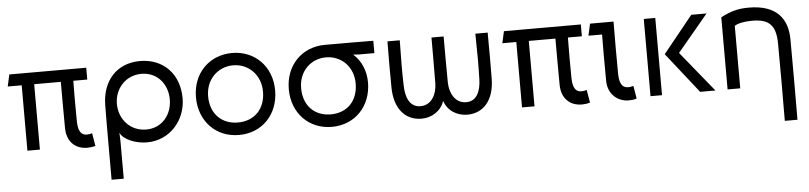

<svg xmlns="http://www.w3.org/2000/svg" viewBox="-43 -713 4906 1164"><g transform="rotate(-5 2410.0 -131.5)"><path d="M467 14C480 14 498 12 516 7L503 -71C490 -67 478 -66 471 -66C425 -66 417 -111 417 -159C416 -239 416 -318 417 -398H502V-470H34L18 -398H103V0H179V-398H341C340 -305 342 -251 342 -118C342 -37 391 14 467 14Z M832 -65C734 -65 668 -143 668 -235C668 -326 734 -404 832 -404C927 -404 990 -329 990 -235C990 -140 927 -65 832 -65ZM596 220H670V-8L668 -60C688 -15 765 13 830 13C971 13 1068 -103 1068 -235C1068 -382 972 -482 830 -482C688 -482 599 -382 597 -235C596 -159 596 -84 596 -8Z M1390 -407C1483 -407 1557 -335 1557 -233C1557 -124 1487 -59 1390 -59C1293 -59 1223 -124 1223 -233C1223 -335 1297 -407 1390 -407ZM1149 -233C1149 -88 1249 17 1390 17C1531 17 1631 -88 1631 -233C1631 -381 1527 -482 1390 -482C1253 -482 1149 -381 1149 -233Z M1955 -406C2048 -406 2121 -335 2121 -233C2121 -124 2052 -59 1955 -59C1858 -59 1789 -124 1789 -233C1789 -335 1862 -406 1955 -406ZM1714 -233C1714 -88 1814 17 1955 17C2096 17 2196 -88 2196 -233C2196 -304 2169 -366 2121 -408L2158 -406H2250V-481C2168 -482 2077 -482 1955 -482C1818 -482 1714 -381 1714 -233Z M2410 -470H2335C2334 -336 2334 -294 2335 -190C2336 -61 2401 15 2501 15C2562 15 2619 -19 2640 -81C2660 -19 2718 15 2779 15C2879 15 2944 -61 2945 -190C2946 -294 2946 -336 2945 -470H2870C2872 -336 2873 -294 2870 -190C2868 -125 2846 -61 2779 -61C2712 -61 2679 -125 2678 -190C2677 -283 2677 -377 2677 -470H2603C2603 -377 2603 -283 2602 -190C2601 -125 2568 -61 2501 -61C2434 -61 2412 -125 2410 -190C2407 -294 2408 -336 2410 -470Z M3477 14C3490 14 3508 12 3526 7L3513 -71C3500 -67 3488 -66 3481 -66C3435 -66 3427 -111 3427 -159C3426 -239 3426 -318 3427 -398H3512V-470H3044L3028 -398H3113V0H3189V-398H3351C3350 -305 3352 -251 3352 -118C3352 -37 3401 14 3477 14Z M3761 14C3774 14 3792 13 3810 7L3797 -71C3780 -66 3772 -66 3765 -66C3719 -66 3711 -111 3711 -159C3710 -269 3710 -348 3711 -470H3568L3552 -398H3635C3634 -305 3634 -251 3635 -118C3635 -31 3698 14 3761 14Z M3895 -470V0H3965V-470ZM4003 -246 4197 0H4290L4090 -246L4277 -470H4184Z M4441 0V-380C4459 -393 4499 -402 4548 -402C4649 -402 4692 -365 4693 -250C4694 -65 4694 35 4693 220H4770C4771 25 4771 -76 4770 -271C4769 -392 4707 -483 4535 -483C4466 -483 4422 -469 4364 -439V0Z"/></g></svg>

Font: Kreadon Medium
Style: Regular
Weight: 500
Designer: kohakuno
Foundry: StudioGnu
Version: Version 1.000;Glyphs 3.1.2 (3151)